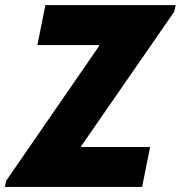

<svg xmlns="http://www.w3.org/2000/svg" viewBox="-41 -740 716 760"><path d="M-21.5 0 -16.6 -24.4 351.1 -557.6V-561.5H106.9L138.7 -719.7H654.3L648.4 -693.4L280.8 -162.1V-158.2H553.2L521.5 0Z"/></svg>

Font: Reddit Sans Black
Style: Italic
Weight: 900
Italic angle: -11.25°
Designer: Stephen Hutchings
Version: Version 1.013